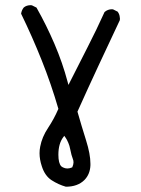

<svg xmlns="http://www.w3.org/2000/svg" viewBox="-20 -723 540 737"><path d="M131.8 -134.8Q131.8 -110.8 140.6 -84.5Q152.3 -47.9 178.2 -31.2Q204.6 -14.2 232.9 -6.3Q278.3 -6.3 304.2 -32.2Q325.7 -54.2 327.1 -88.4Q327.1 -91.3 327.1 -94.7Q327.1 -131.3 310.3 -184.6Q293.5 -237.8 277.3 -294.4Q317.4 -383.8 358.4 -471.7L439.9 -645.5Q440.4 -648.4 440.4 -651.4Q440.4 -654.3 439.5 -658.7Q438.5 -668.9 431.6 -678.2L414.1 -687Q411.6 -687.5 409.7 -687.5Q393.6 -687.5 381.3 -676.8Q350.6 -608.9 316.4 -542.2Q282.2 -475.6 242.7 -397L239.7 -408.2Q220.2 -481.9 189.2 -554.2Q158.2 -626.5 120.1 -693.8L102.5 -702.6Q100.1 -703.1 97.7 -703.1Q82 -703.1 71.3 -694.3Q63 -684.1 61 -670.4Q104 -582 140.1 -491.5Q176.3 -400.9 204.1 -305.2Q187.5 -266.6 164.3 -231.7Q141.1 -196.8 134.3 -160.2Q131.8 -147.9 131.8 -134.8ZM257.3 -80.6Q247.1 -76.2 238.5 -76.2Q230 -76.2 221.2 -80.6L215.3 -84.5Q204.1 -96.2 204.1 -128.9Q204.1 -171.9 223.1 -196.8L226.6 -201.7Q233.9 -191.9 236.8 -186.3Q239.7 -180.7 242.2 -174.8Q247.1 -163.6 249.5 -150.4Q254.4 -125.5 259.3 -113.8Q262.2 -107.4 262.2 -99.6Q262.2 -91.8 257.3 -80.6Z"/></svg>

Font: Bakudai
Style: Light
Weight: 300
Version: Version 1.48